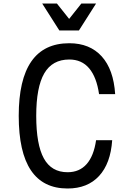

<svg xmlns="http://www.w3.org/2000/svg" viewBox="-20 -1062 740 1097"><path d="M366 15Q87 15 87 -400Q87 -815 376 -815Q493 -815 561 -740Q629 -665 638 -524H546Q532 -621 489.5 -671.5Q447 -722 376 -722Q279 -722 233 -643Q187 -564 187 -400Q187 -236 230.5 -157Q274 -78 366 -78Q434 -78 475 -124.5Q516 -171 529 -261H621Q612 -128 546 -56.5Q480 15 366 15ZM529 -1042 431 -888H319L221 -1042H305L375 -954L445 -1042Z"/></svg>

Font: Martian Mono Light
Style: Regular
Weight: 300
Monospace: yes
Designer: Roman Shamin
Foundry: Evil Martians
Version: Version 1.000; ttfautohint (v1.8.4.7-5d5b)